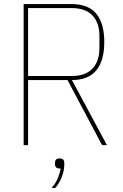

<svg xmlns="http://www.w3.org/2000/svg" viewBox="-20 -718 607 950"><path d="M119 0H97V-698H333Q417 -698 456.5 -650Q496 -602 496 -510Q496 -418 456.5 -370Q417 -322 336 -322L509 0H485L314 -322H119ZM335 -342Q403 -342 437.5 -378.5Q472 -415 472 -481V-539Q472 -605 437.5 -641.5Q403 -678 335 -678H119V-342ZM276 66Q298 66 298 88V99Q298 125 285.5 157.5Q273 190 253 212H235Q257 188 267.5 160.5Q278 133 280 116Q263 116 257.5 110Q252 104 252 96V88Q252 78 257 72Q262 66 276 66Z"/></svg>

Font: IBM Plex Sans Condensed Thin
Style: Regular
Weight: 100
Width: 3
Designer: Mike Abbink, Paul van der Laan, Pieter van Rosmalen
Foundry: Bold Monday
Version: Version 1.3